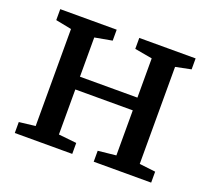

<svg xmlns="http://www.w3.org/2000/svg" viewBox="-100 -680 886 807"><g transform="rotate(20 343.5 -277.0)"><path d="M38.5 0V-49L111 -57.5V-491.5L40 -505.5V-554.5H292.5V-505.5L215 -491.5V-316H472V-491.5L393.5 -505.5V-554.5H645.5V-505.5L576.5 -491.5V-57.5L648.5 -49V0H391.5V-49L472 -57.5V-259H215V-57.5L295.5 -49V0Z"/></g></svg>

Font: Merriweather 20pt
Style: Regular
Weight: 400
Version: Version 2.100